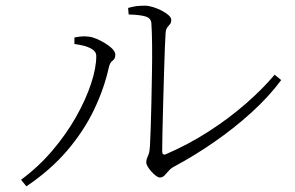

<svg xmlns="http://www.w3.org/2000/svg" viewBox="-20 -688 1040 676"><path d="M431 -660Q448 -665 461.5 -666.5Q475 -668 490 -668Q503 -668 519 -663Q535 -658 549.5 -650.5Q564 -643 573.5 -634.5Q583 -626 583 -618Q583 -608 578.5 -603Q574 -598 569 -591.5Q564 -585 563 -571Q562 -559 560.5 -520.5Q559 -482 557.5 -430Q556 -378 554.5 -323.5Q553 -269 552 -224Q551 -179 551 -156Q551 -140 564 -145Q643 -179 714.5 -225Q786 -271 845.5 -323Q905 -375 947 -425L970 -406Q927 -348 866 -292.5Q805 -237 735 -188.5Q665 -140 594 -102Q582 -96 574 -86.5Q566 -77 559 -70Q552 -63 543 -63Q537 -63 529 -69Q521 -75 513 -84Q505 -93 500 -101.5Q495 -110 495 -116Q495 -125 497.5 -130.5Q500 -136 503.5 -145.5Q507 -155 508 -175Q509 -193 510.5 -233Q512 -273 513 -324.5Q514 -376 515 -430Q516 -484 515.5 -530.5Q515 -577 513 -606Q512 -624 492.5 -630Q473 -636 433 -637ZM242 -533V-556Q251 -558 265 -559.5Q279 -561 292 -559Q304 -558 319.5 -551.5Q335 -545 350.5 -535.5Q366 -526 376 -515.5Q386 -505 386 -495Q386 -481 376.5 -474.5Q367 -468 363 -450Q347 -377 311.5 -302.5Q276 -228 217.5 -159Q159 -90 73 -32L54 -55Q115 -100 164 -157.5Q213 -215 247.5 -276Q282 -337 300.5 -393Q319 -449 319 -491Q319 -506 304 -515Q289 -524 270.5 -528Q252 -532 242 -533Z"/></svg>

Font: Early Summer Mincho VF
Style: Regular
Weight: 250
Designer: GuiWonder
Version: Version 1.002